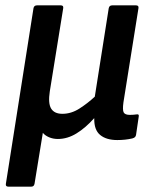

<svg xmlns="http://www.w3.org/2000/svg" viewBox="-20 -512 557 717"><path d="M11 185Q0 185 2 174L105 -481Q107 -492 118 -492H207Q218 -492 216 -481L166 -171Q159 -126 171 -106.5Q183 -87 213 -87Q246 -87 276.5 -106.5Q307 -126 334 -151L386 -481Q388 -492 399 -492H488Q499 -492 497 -481L441 -130Q437 -101 442 -92Q447 -83 465 -83Q471 -83 478 -83.5Q485 -84 492 -85Q500 -86 498 -76L488 -8Q487 -3 484 0Q481 3 474 5Q461 8 447 9.5Q433 11 418 11Q377 11 354 -8Q331 -27 332 -70H331Q300 -35 266 -14Q232 7 196 7Q178 7 163 0.5Q148 -6 140 -16L109 174Q107 185 97 185Z"/></svg>

Font: Sofia Sans Semi Condensed
Style: Bold Italic
Weight: 700
Italic angle: -9°
Version: Version 4.100